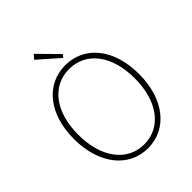

<svg xmlns="http://www.w3.org/2000/svg" viewBox="-258 -1075 1230 1230"><g transform="rotate(-45 357.0 -460.0)"><path d="M357 13C529 13 652 -136 652 -365C652 -594 529 -739 357 -739C185 -739 62 -594 62 -365C62 -136 185 13 357 13ZM357 -22C204 -22 101 -157 101 -365C101 -573 204 -704 357 -704C510 -704 613 -573 613 -365C613 -157 510 -22 357 -22ZM381 -781 397 -800 266 -933 241 -904Z"/></g></svg>

Font: Harano Aji Gothic ExtraLight
Style: Regular
Weight: 250
Foundry: Masamichi Hosoda
Version: HaranoAjiGothic-ExtraLight version 20230610;ttx 4.39.4